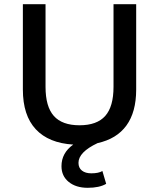

<svg xmlns="http://www.w3.org/2000/svg" viewBox="-20 -680 758 915"><path d="M629 -660V-253Q629 -146 582.5 -82Q536 -18 445 2Q354 45 354 96Q354 120 370.5 133Q387 146 415 146Q450 146 468 135L486 196Q454 215 398 215Q342 215 307.5 187Q273 159 273 112Q273 49 329 9Q212 2 150.5 -64Q89 -130 89 -253V-660H197V-266Q197 -172 236.5 -127.5Q276 -83 359 -83Q442 -83 481.5 -127.5Q521 -172 521 -266V-660Z"/></svg>

Font: Work Sans Medium
Style: Regular
Weight: 500
Designer: Wei Huang
Foundry: Wei Huang
Version: Version 1.500